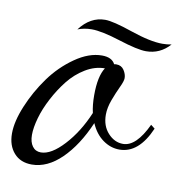

<svg xmlns="http://www.w3.org/2000/svg" viewBox="-93 -526 582 617"><g transform="rotate(10 198.0 -217.5)"><path d="M405.8 -160.2 418.9 -149.9Q381.8 -64 318.8 -64Q290 -64 264.9 -82Q239.7 -100.1 225.1 -133.8Q192.4 -57.6 146.5 -12.7Q100.6 32.2 49.8 32.2Q12.7 32.2 -8.5 8.1Q-29.8 -16.1 -29.8 -55.2Q-29.8 -94.7 -8.3 -146.2Q13.2 -197.8 46.1 -243.4Q79.1 -289.1 124.3 -320.6Q169.4 -352.1 211.9 -352.1Q244.6 -352.1 254.9 -331.1Q256.8 -332 262.2 -332Q278.8 -332 287.4 -318.8Q295.9 -305.7 295.9 -293Q295.9 -283.2 286.1 -262.7Q276.4 -242.2 266.6 -216.1Q256.8 -189.9 256.8 -167Q256.8 -130.4 278.1 -107.2Q299.3 -84 327.1 -84Q370.1 -84 405.8 -160.2ZM71.8 -11.2Q105.5 -11.2 146.5 -55.7Q187.5 -100.1 214.8 -165Q209 -189.5 209 -222.2Q209 -284.2 228 -313Q195.8 -313 164.8 -294.2Q133.8 -275.4 110.8 -246.3Q87.9 -217.3 70.1 -183.3Q52.2 -149.4 43.2 -117.4Q34.2 -85.4 34.2 -62Q34.2 -38.6 44.2 -24.9Q54.2 -11.2 71.8 -11.2ZM119.1 -420.9Q153.8 -466.8 202.1 -466.8Q228 -466.8 292.2 -444.8Q356.4 -422.9 396 -422.9Q411.1 -422.9 425.8 -425.8Q394 -390.1 348.1 -390.1Q320.3 -390.1 258.8 -409.7Q197.3 -429.2 165 -429.2Q140.6 -429.2 119.1 -420.9Z"/></g></svg>

Font: Dancing Script OT
Style: Regular
Weight: 400
Foundry: Pablo Impallari. www.impallari.com
Version: Version 1.000